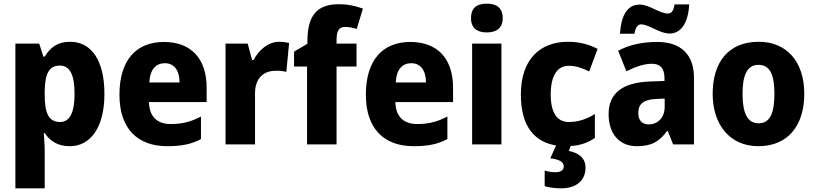

<svg xmlns="http://www.w3.org/2000/svg" viewBox="-20 -788 4452 1048"><path d="M363 -560C295 -560 255 -530 224 -479H217L194 -550H64V240H224V32C224 1 221 -30 219 -62H224C251 -21 292 10 361 10C473 10 550 -91 550 -275C550 -458 479 -560 363 -560ZM307 -430C360 -430 387 -382 387 -276C387 -172 360 -122 308 -122C245 -122 224 -172 224 -270V-291C226 -386 247 -430 307 -430Z M875 -559C725 -559 632 -462 632 -271C632 -84 732 10 893 10C973 10 1027 -2 1077 -29V-152C1022 -123 974 -111 912 -111C835 -111 795 -154 793 -231H1108V-309C1108 -470 1021 -559 875 -559ZM880 -443C932 -443 960 -402 960 -338H795C799 -411 832 -443 880 -443Z M1504 -560C1443 -560 1391 -513 1364 -460H1356L1332 -550H1211V0H1372V-276C1371 -370 1428 -402 1486 -402C1513 -402 1530 -399 1543 -396L1558 -553C1543 -557 1522 -560 1504 -560Z M1926 -425V-550H1817V-570C1817 -620 1831 -641 1863 -641C1886 -641 1908 -636 1927 -630L1961 -741C1916 -757 1879 -765 1830 -765C1710 -765 1658 -704 1658 -562V-549L1585 -506V-425H1656V0H1817V-425Z M2220 -559C2070 -559 1977 -462 1977 -271C1977 -84 2077 10 2238 10C2318 10 2372 -2 2422 -29V-152C2367 -123 2319 -111 2257 -111C2180 -111 2140 -154 2138 -231H2453V-309C2453 -470 2366 -559 2220 -559ZM2225 -443C2277 -443 2305 -402 2305 -338H2140C2144 -411 2177 -443 2225 -443Z M2637 -768C2586 -768 2551 -748 2551 -689C2551 -632 2587 -611 2637 -611C2687 -611 2724 -632 2724 -689C2724 -747 2688 -768 2637 -768ZM2717 -550H2557V0H2717Z M3176 127C3176 70 3132 45 3085 36L3095 9C3148 6 3191 -10 3227 -35V-166C3184 -138 3135 -122 3085 -122C3023 -122 2986 -169 2986 -273C2986 -376 3023 -429 3084 -429C3122 -429 3158 -417 3196 -398L3242 -521C3197 -545 3143 -560 3081 -560C2923 -560 2823 -459 2823 -272C2823 -102 2894 -14 3015 6L2984 76C3032 82 3057 95 3057 120C3057 141 3041 152 3012 152C2993 152 2973 149 2953 143V228C2975 235 3006 240 3043 240C3126 240 3176 197 3176 127Z M3364 -604H3443C3450 -644 3464 -655 3479 -655C3522 -655 3579 -605 3635 -605C3693 -605 3736 -656 3742 -764H3662C3656 -726 3643 -714 3626 -714C3580 -714 3525 -763 3472 -763C3401 -763 3370 -699 3364 -604ZM3568 -559C3483 -559 3411 -542 3354 -511L3399 -399C3449 -424 3497 -440 3538 -440C3582 -440 3607 -417 3607 -361V-346L3524 -343C3379 -337 3302 -280 3302 -165C3302 -57 3361 10 3456 10C3538 10 3579 -16 3621 -73H3625L3654 0H3768V-363C3768 -492 3695 -559 3568 -559ZM3563 -248 3608 -250V-204C3608 -146 3570 -109 3521 -109C3486 -109 3464 -129 3464 -172C3464 -220 3492 -245 3563 -248Z M4370 -276C4370 -458 4268 -560 4122 -560C3958 -560 3870 -451 3870 -276C3870 -105 3966 10 4119 10C4284 10 4370 -106 4370 -276ZM4033 -276C4033 -380 4059 -434 4120 -434C4183 -434 4207 -380 4207 -276C4207 -171 4183 -115 4121 -115C4059 -115 4033 -172 4033 -276Z"/></svg>

Font: Noto Sans Myanmar UI SemiCondensed ExtraBold
Style: Regular
Weight: 800
Width: 4
Designer: Monotype Design Team
Foundry: Monotype Imaging Inc.
Version: Version 2.103